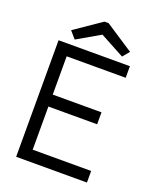

<svg xmlns="http://www.w3.org/2000/svg" viewBox="-146 -878 792 966"><g transform="rotate(20 250.0 -395.5)"><path d="M59 0V-624H441V-562H125V-357H386V-293H125V-62H438V0ZM134 -655 101 -693 244 -791H266L417 -692L387 -656L257 -726Z"/></g></svg>

Font: Inconsolata Nerd Font Mono
Style: Regular
Weight: 400
Monospace: yes
Designer: Raph Levien, Cyreal, Brenton Simpson
Foundry: Raph Levien, Cyreal, Google
Version: Version 3.000; ttfautohint (v1.8.3);Nerd Fonts 3.0.2